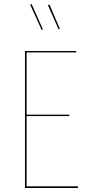

<svg xmlns="http://www.w3.org/2000/svg" viewBox="-20 -933 446 953"><path d="M358 -673H112V-364H324V-357H112V-8H367V0H104V-680H359ZM193 -787 187 -784 130 -909 137 -913ZM277 -790 271 -787 218 -907 226 -910Z"/></svg>

Font: Fira Sans Compressed Eight
Style: Regular
Weight: 100
Width: 1
Designer: bBox Type GmbH & Carrois Corporate GbR & Edenspiekermann AG
Foundry: bBox Type GmbH & Carrois Corporate GbR & Edenspiekermann AG
Version: Version 4.301